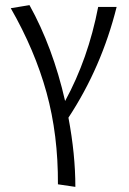

<svg xmlns="http://www.w3.org/2000/svg" viewBox="-20 -441 505 749"><path d="M247 18Q274 161 274 288L206 278Q207 85 161.5 -80Q116 -245 22 -409L95 -421Q186 -257 234 -47Q324 -212 363 -414H435Q376 -178 247 18Z"/></svg>

Font: Ysabeau Infant
Style: Regular
Weight: 400
Designer: Christian Thalmann (Catharsis Fonts)
Version: Version 0.003